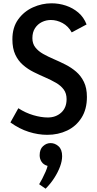

<svg xmlns="http://www.w3.org/2000/svg" viewBox="-20 -802 586 1162"><path d="M256 340 217 313Q225 300 236 279Q247 258 256 237Q265 216 268 202Q243 195 231.5 177Q220 159 220 138Q220 101 240.5 82.5Q261 64 286 64Q313 64 334.5 83.5Q356 103 356 143Q356 172 343.5 206Q331 240 308.5 275Q286 310 256 340ZM266 14Q211 14 154 -4Q97 -22 43 -61L91 -147Q134 -119 181.5 -105Q229 -91 269 -91Q318 -91 350.5 -120.5Q383 -150 383 -202Q383 -237 365.5 -260.5Q348 -284 318.5 -301Q289 -318 254.5 -333Q220 -348 184.5 -365.5Q149 -383 119.5 -408.5Q90 -434 72.5 -471.5Q55 -509 55 -564Q55 -636 90 -684.5Q125 -733 179.5 -757.5Q234 -782 292 -782Q337 -782 379 -768Q421 -754 454 -726Q487 -698 504 -654L414 -606Q393 -644 358.5 -662.5Q324 -681 288 -681Q259 -681 233.5 -668.5Q208 -656 192 -631.5Q176 -607 176 -571Q176 -538 194 -515Q212 -492 241.5 -475.5Q271 -459 306 -444Q341 -429 376.5 -411Q412 -393 441 -368Q470 -343 488 -306Q506 -269 506 -215Q506 -141 473.5 -89.5Q441 -38 386.5 -12Q332 14 266 14Z"/></svg>

Font: Yaldevi SemiBold
Style: Regular
Weight: 600
Designer: Sol Matas, Rajitha Manaperi, Kosala Senevirathne
Foundry: Mooniak
Version: Version 1.100